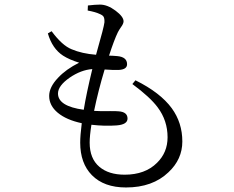

<svg xmlns="http://www.w3.org/2000/svg" viewBox="-20 -785 1040 852"><path d="M539.1 46.9Q441.4 46.9 387.7 -7.8Q335.9 -60.5 335.9 -152.3Q335.9 -183.6 342.8 -238.3Q274.4 -252.9 236.3 -284.7Q198.2 -316.4 198.2 -359.4Q198.2 -398.4 237.3 -439.5Q272.5 -477.5 331.1 -506.8Q287.1 -520.5 259.8 -538.1Q211.9 -569.3 192.4 -636.7L209 -646.5Q255.9 -583 297.9 -566.4Q343.8 -546.9 406.2 -542Q408.2 -548.8 412.1 -563.5Q440.4 -662.1 443.4 -685.5Q444.3 -703.1 439.5 -710.9Q435.5 -717.8 420.9 -723.6Q405.3 -731.4 369.1 -738.3L370.1 -760.7Q403.3 -764.6 423.8 -764.6Q457 -764.6 493.2 -737.3Q528.3 -710.9 528.3 -690.4Q528.3 -679.7 516.6 -664.1Q507.8 -651.4 502.9 -641.6Q486.3 -607.4 463.9 -538.1Q476.6 -538.1 500 -536.1Q543.9 -532.2 543.9 -500Q543.9 -476.6 506.8 -474.6Q486.3 -473.6 444.3 -476.6Q416 -382.8 397.5 -293Q424.8 -291 468.8 -292Q498 -292 506.8 -291Q545.9 -288.1 545.9 -258.8Q545.9 -232.4 498 -228.5Q444.3 -224.6 385.7 -231.4Q377.9 -182.6 377.9 -152.3Q377.9 -81.1 420.9 -44.9Q461.9 -9.8 533.2 -9.8Q624 -9.8 676.8 -62.5Q723.6 -108.4 723.6 -175.8Q723.6 -250 679.7 -308.6Q646.5 -353.5 567.4 -412.1L581.1 -428.7Q691.4 -374 742.2 -304.7Q789.1 -240.2 789.1 -157.2Q789.1 -78.1 727.5 -20.5Q657.2 46.9 539.1 46.9ZM351.6 -297.9Q363.3 -370.1 389.6 -478.5Q338.9 -474.6 289.1 -440.4Q237.3 -404.3 237.3 -370.1Q237.3 -313.5 351.6 -297.9Z"/></svg>

Font: Bpmf Zihi Only R
Style: R
Weight: 400
Foundry: But Ko
Version: Version 1.320